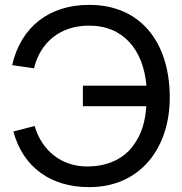

<svg xmlns="http://www.w3.org/2000/svg" viewBox="-20 -755 748 790"><path d="M347 15C560 15 681 -150 678.5 -360C676 -584 556.5 -735 347 -735C182.5 -735 66 -644.5 30 -487L120 -474C146 -581.5 227.5 -648 342.5 -649.5C488 -651.5 570 -549 582.5 -402.5H321V-318H582C578 -259.5 565 -204.5 527 -154.5C484.5 -97 416.5 -71 342.5 -70C234.5 -68.5 152.5 -134 122.5 -236.5L35 -214C75 -66 189.5 15 347 15Z"/></svg>

Font: Eudonet Medium
Style: Regular
Weight: 500
Designer: Mikhail Sharanda
Foundry: Mikhail Sharanda
Version: Version 4.503;Glyphs 3.1.2 (3151)